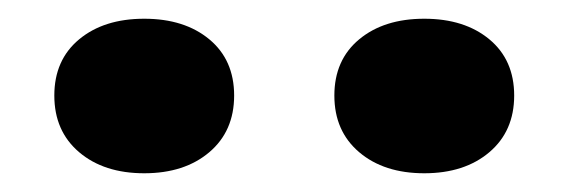

<svg xmlns="http://www.w3.org/2000/svg" viewBox="-20 -819 607 205"><path d="M134 -634Q91 -634 64.5 -656.5Q38 -679 38 -717Q38 -755 64.5 -777Q91 -799 134 -799Q177 -799 203.5 -777Q230 -755 230 -717Q230 -679 203.5 -656.5Q177 -634 134 -634ZM433 -634Q390 -634 363.5 -656.5Q337 -679 337 -717Q337 -755 363.5 -777Q390 -799 433 -799Q476 -799 502.5 -777Q529 -755 529 -717Q529 -679 502.5 -656.5Q476 -634 433 -634Z"/></svg>

Font: Unbounded Medium
Style: Regular
Weight: 500
Designer: Luke Prowse, Jean-Baptiste Morizot, Fátima Lázaro, Florian Runge
Foundry: NaN
Version: Version 1.700